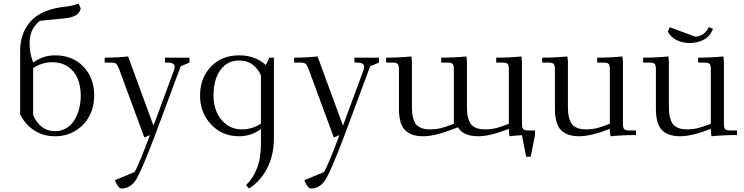

<svg xmlns="http://www.w3.org/2000/svg" viewBox="-20 -766 4219 1089"><path d="M94.2 -118.2V-476.1Q94.2 -525.9 108.2 -567.1Q122.1 -608.4 151.9 -643.1Q181.6 -677.7 233.6 -700Q285.6 -722.2 356.9 -729Q393.1 -732.9 425.8 -746.1L438 -717.8Q431.2 -692.4 410.4 -679.4Q389.6 -666.5 346.2 -662.1L206.1 -647.9Q147.9 -601.6 147.9 -523.9Q147.9 -491.7 151.9 -469Q155.8 -446.3 168 -411.1Q223.1 -452.1 292 -452.1Q391.6 -452.1 452.9 -388.2Q514.2 -324.2 514.2 -223.1Q514.2 -160.2 486.8 -107.9Q459.5 -55.7 408.2 -24.4Q356.9 6.8 292 6.8Q224.6 6.8 173.1 -27.1Q121.6 -61 94.2 -118.2ZM168 -113.8Q185.5 -71.8 216.8 -46.9Q248 -22 292 -22Q328.1 -22 356.7 -39.3Q385.3 -56.6 402.6 -85.7Q419.9 -114.7 429 -149.9Q438 -185.1 438 -223.1Q438 -276.9 420.9 -319.1Q403.8 -361.3 366.5 -387.2Q329.1 -413.1 275.9 -413.1Q218.3 -413.1 168 -379.9Z M573.7 -411.1V-439Q641.6 -439 706.5 -445.8L850.6 -53.2L967.8 -370.1Q970.7 -378.9 970.7 -387.2Q970.7 -411.1 928.7 -411.1H915.5V-439H1054.7V-411.1L1004.9 -390.1L857.9 4.9Q786.1 194.3 754.2 248.8Q722.2 303.2 668 303.2Q658.7 303.2 647.7 287.8Q636.7 272.5 631.8 255.9L742.7 210Q765.1 175.3 830.6 0L798.8 14.2L656.7 -371.1Q647.5 -396 639.4 -403.6Q631.3 -411.1 607.9 -411.1Z M1114.7 -223.1Q1114.7 -323.2 1176 -387.7Q1237.3 -452.1 1335.9 -452.1Q1428.2 -452.1 1487.8 -397L1507.8 -439H1533.7V16.1Q1533.7 115.2 1494.4 189.9Q1455.1 264.6 1391.6 303.2L1375.5 283.2Q1411.1 252.4 1435.5 193.4Q1460 134.3 1460 51.8V-34.2Q1404.8 6.8 1335.9 6.8Q1239.7 6.8 1177.2 -60.3Q1114.7 -127.4 1114.7 -223.1ZM1190.9 -223.1Q1190.9 -174.8 1208 -132.3Q1225.1 -89.8 1262.7 -61Q1300.3 -32.2 1351.6 -32.2Q1410.6 -32.2 1460 -64.9V-338.9Q1443.8 -375.5 1412.8 -399.2Q1381.8 -422.9 1335.9 -422.9Q1288.1 -422.9 1254.6 -395Q1221.2 -367.2 1206.1 -323Q1190.9 -278.8 1190.9 -223.1Z M1648.4 -411.1V-439Q1716.3 -439 1781.2 -445.8L1925.3 -53.2L2042.5 -370.1Q2045.4 -378.9 2045.4 -387.2Q2045.4 -411.1 2003.4 -411.1H1990.2V-439H2129.4V-411.1L2079.6 -390.1L1932.6 4.9Q1860.8 194.3 1828.9 248.8Q1796.9 303.2 1742.7 303.2Q1733.4 303.2 1722.4 287.8Q1711.4 272.5 1706.5 255.9L1817.4 210Q1839.8 175.3 1905.3 0L1873.5 14.2L1731.4 -371.1Q1722.2 -396 1714.1 -403.6Q1706.1 -411.1 1682.6 -411.1Z M2170.4 -411.1V-439Q2243.2 -439 2313.5 -445.8L2316.4 -418V-154.8Q2316.4 -122.6 2322.5 -99.6Q2328.6 -76.7 2337.9 -63.7Q2347.2 -50.8 2362.3 -43.5Q2377.4 -36.1 2391.4 -34.2Q2405.3 -32.2 2424.3 -32.2Q2451.7 -32.2 2479.2 -38.8Q2506.8 -45.4 2554.2 -64V-371.1Q2554.2 -396.5 2547.1 -403.8Q2540 -411.1 2515.6 -411.1H2482.4V-439Q2555.7 -439 2625.5 -445.8L2628.4 -418V-154.8Q2628.4 -122.6 2634.5 -99.6Q2640.6 -76.7 2649.9 -63.7Q2659.2 -50.8 2674.3 -43.5Q2689.5 -36.1 2703.4 -34.2Q2717.3 -32.2 2736.3 -32.2Q2763.7 -32.2 2791.3 -38.8Q2818.8 -45.4 2866.2 -64V-371.1Q2866.2 -396.5 2859.1 -403.8Q2852.1 -411.1 2827.6 -411.1H2794.4V-439Q2867.2 -439 2937.5 -445.8L2940.4 -418V-65.9Q2940.4 -41 2947.5 -33.4Q2954.6 -25.9 2979.5 -25.9H3014.6V0L2990.2 123H2964.4L2940.4 1Q2903.3 2.4 2869.6 6.8L2866.2 -21V-35.2Q2759.3 6.8 2692.4 6.8Q2607.9 6.8 2577.6 -43.9L2554.2 -35.2Q2447.3 6.8 2380.4 6.8Q2310.5 6.8 2276.6 -28.6Q2242.7 -64 2242.7 -149.9V-371.1Q2242.7 -396 2235.6 -403.6Q2228.5 -411.1 2203.6 -411.1Z M3055.2 -411.1V-439Q3127.9 -439 3198.2 -445.8L3201.2 -418V-154.8Q3201.2 -122.6 3207.3 -99.6Q3213.4 -76.7 3222.7 -63.7Q3231.9 -50.8 3247.1 -43.5Q3262.2 -36.1 3276.1 -34.2Q3290 -32.2 3309.1 -32.2Q3336.4 -32.2 3364 -38.8Q3391.6 -45.4 3439 -64V-371.1Q3439 -396.5 3431.9 -403.8Q3424.8 -411.1 3400.4 -411.1H3367.2V-439Q3440.4 -439 3510.3 -445.8L3513.2 -418V-65.9Q3513.2 -41 3520.3 -33.4Q3527.3 -25.9 3552.2 -25.9H3587.4V0Q3512.7 0 3442.4 6.8L3439 -21V-35.2Q3332 6.8 3265.1 6.8Q3195.3 6.8 3161.4 -28.6Q3127.4 -64 3127.4 -149.9V-371.1Q3127.4 -396 3120.4 -403.6Q3113.3 -411.1 3088.4 -411.1Z M3627.9 -411.1V-439Q3700.7 -439 3771 -445.8L3773.9 -418V-154.8Q3773.9 -122.6 3780 -99.6Q3786.1 -76.7 3795.4 -63.7Q3804.7 -50.8 3819.8 -43.5Q3835 -36.1 3848.9 -34.2Q3862.8 -32.2 3881.8 -32.2Q3909.2 -32.2 3936.8 -38.8Q3964.4 -45.4 4011.7 -64V-371.1Q4011.7 -396.5 4004.6 -403.8Q3997.6 -411.1 3973.1 -411.1H3939.9V-439Q4013.2 -439 4083 -445.8L4085.9 -418V-65.9Q4085.9 -41 4093 -33.4Q4100.1 -25.9 4125 -25.9H4160.2V0Q4085.4 0 4015.1 6.8L4011.7 -21V-35.2Q3904.8 6.8 3837.9 6.8Q3768.1 6.8 3734.1 -28.6Q3700.2 -64 3700.2 -149.9V-371.1Q3700.2 -396 3693.1 -403.6Q3686 -411.1 3661.1 -411.1ZM3768.1 -585.9 3777.8 -611.8 3923.8 -558.1Q3976.1 -561 4000 -611.8L4023.9 -603Q4008.8 -561 3972.7 -541.5Q3936.5 -522 3892.1 -522Q3853.5 -522 3819.8 -537.6Q3786.1 -553.2 3768.1 -585.9Z"/></svg>

Font: Dihjauti
Style: Regular
Weight: 400
Designer: T. Christopher White
Version: Version 3.0.0